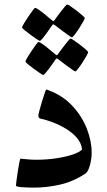

<svg xmlns="http://www.w3.org/2000/svg" viewBox="-20 -833 477 858"><path d="M389.6 -151.4Q389.6 -122.1 381.6 -93.8Q373.5 -65.4 362.8 -58.1Q308.1 -21.5 248.8 -8.1Q189.5 5.4 132.3 5.4Q101.1 5.4 76.2 3.4Q51.3 1.5 51.3 -3.9Q51.3 -5.9 53.5 -24.4Q55.7 -43 59.3 -66.2Q63 -89.4 66.4 -106.7Q69.8 -124 71.8 -124Q74.7 -124 96.2 -121.6Q117.7 -119.1 141.6 -119.1Q189 -119.1 232.2 -125.7Q275.4 -132.3 306.2 -142.8Q336.9 -153.3 346.7 -165.5Q343.3 -194.8 322.5 -218.3Q301.8 -241.7 272.5 -259Q243.2 -276.4 212.9 -287.6Q182.6 -298.8 159.7 -303.2Q151.4 -306.2 151.4 -315.4Q151.4 -320.8 156.2 -339.4Q161.1 -357.9 167.7 -379.4Q174.3 -400.9 179.7 -416.7Q185.1 -432.6 186.5 -432.6Q191.9 -432.6 196.8 -429.7Q260.3 -406.2 303.2 -360.1Q346.2 -314 367.9 -258.3Q389.6 -202.6 389.6 -151.4ZM358.9 -752.4Q358.9 -749 351.3 -735.6Q343.8 -722.2 333.3 -705.8Q322.8 -689.5 313.5 -677.7Q304.2 -666 301.3 -666Q299.3 -666 287.8 -674.1Q276.4 -682.1 262 -692.6Q247.6 -703.1 236.8 -711.7Q226.1 -720.2 225.1 -720.7Q220.7 -724.1 217.8 -724.1Q215.8 -724.1 212.9 -719.7Q211.9 -718.8 204.8 -708.3Q197.8 -697.8 188 -684.1Q178.2 -670.4 169.7 -660.4Q161.1 -650.4 157.7 -650.4Q155.8 -650.4 143.6 -658.4Q131.3 -666.5 116.2 -677.7Q101.1 -689 89.8 -698.2Q78.6 -707.5 78.6 -710.4Q78.6 -713.9 86.7 -727.5Q94.7 -741.2 105.7 -757.6Q116.7 -773.9 125.7 -785.9Q134.8 -797.9 136.7 -797.9Q141.1 -797.9 152.6 -790Q164.1 -782.2 177.2 -771.5Q190.4 -760.7 200.2 -752.4Q210 -744.1 210.9 -743.7Q215.8 -738.8 217.8 -738.8Q221.2 -738.8 225.6 -745.6Q226.1 -746.6 233.6 -756.8Q241.2 -767.1 251.2 -780.3Q261.2 -793.5 269.5 -803.2Q277.8 -813 279.8 -813Q283.2 -813 295.7 -804.7Q308.1 -796.4 322.8 -785.2Q337.4 -773.9 348.1 -764.4Q358.9 -754.9 358.9 -752.4ZM374 -600.1Q374 -596.7 366.5 -583.3Q358.9 -569.8 348.4 -553.5Q337.9 -537.1 328.6 -525.4Q319.3 -513.7 316.4 -513.7Q314.5 -513.7 303 -521.7Q291.5 -529.8 277.1 -540.3Q262.7 -550.8 252 -559.3Q241.2 -567.9 240.2 -568.4Q236.3 -571.8 233.4 -571.8Q231 -571.8 228 -566.9Q227.5 -566.4 220.2 -555.7Q212.9 -544.9 203.1 -531.5Q193.4 -518.1 184.8 -508.1Q176.3 -498 172.9 -498Q170.9 -498 158.7 -506.1Q146.5 -514.2 131.3 -525.4Q116.2 -536.6 105 -545.9Q93.8 -555.2 93.8 -558.1Q93.8 -561.5 101.8 -575.2Q109.9 -588.9 120.8 -605.2Q131.8 -621.6 140.9 -633.5Q149.9 -645.5 151.9 -645.5Q156.2 -645.5 167.7 -637.7Q179.2 -629.9 192.4 -619.1Q205.6 -608.4 215.3 -600.1Q225.1 -591.8 226.1 -591.3Q231 -586.4 232.9 -586.4Q236.3 -586.4 240.7 -593.3Q241.2 -594.2 248.8 -604.5Q256.3 -614.7 266.4 -627.9Q276.4 -641.1 284.7 -650.9Q293 -660.6 294.9 -660.6Q298.3 -660.6 310.8 -652.3Q323.2 -644 337.9 -632.8Q352.5 -621.6 363.3 -612.1Q374 -602.5 374 -600.1Z"/></svg>

Font: Scheherazade New SemiBold
Style: Regular
Weight: 600
Designer: SIL International
Foundry: SIL International
Version: Version 4.000